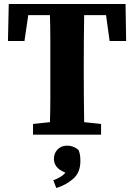

<svg xmlns="http://www.w3.org/2000/svg" viewBox="-20 -677 674 965"><path d="M20 -471 24 -657H611L614 -471H531L513 -601H403Q402 -539 401.5 -475.5Q401 -412 401 -347V-311Q401 -249 401.5 -187Q402 -125 403 -63L488 -54V0H146V-54L231 -63Q233 -124 233 -186Q233 -248 233 -310V-347Q233 -410 233 -473.5Q233 -537 231 -601H122L103 -471ZM384 133Q384 190 348 221.5Q312 253 263 268L248 229Q269 221 284 212Q299 203 309 191Q276 177 263.5 160Q251 143 251 122Q251 93 269.5 74Q288 55 318 55Q350 55 375 77Q381 93 382.5 105Q384 117 384 133Z"/></svg>

Font: Source Serif 4
Style: Bold
Weight: 700
Designer: Frank Grießhammer
Foundry: Adobe
Version: Version 4.005;hotconv 1.1.0;makeotfexe 2.6.0